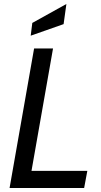

<svg xmlns="http://www.w3.org/2000/svg" viewBox="-20 -943 507 963"><path d="M28 0 151 -700H246L138 -86H418L402 0ZM134 -764 142 -828 313 -923 299 -822Z"/></svg>

Font: Cabin VF Beta
Style: Italic
Weight: 400
Italic angle: -7°
Designer: Pablo Impallari
Foundry: Pablo Impallari. http://www.impallari.com Igino Marini. http://www.ikern.com
Version: Version 2.300